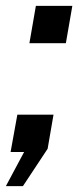

<svg xmlns="http://www.w3.org/2000/svg" viewBox="-49 -517 266 653"><path d="M-29 116 33 0H-13L10 -127H133L113 -11L29 116ZM73 -497H197L175 -370H51Z"/></svg>

Font: Cabin SemiBold
Style: Italic
Weight: 600
Italic angle: -7°
Designer: Pablo Impallari
Foundry: Pablo Impallari. http://www.impallari.com Igino Marini. http://www.ikern.com
Version: Version 2.200